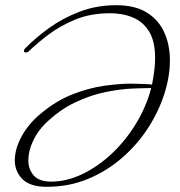

<svg xmlns="http://www.w3.org/2000/svg" viewBox="-20 -699 694 739"><path d="M160 20Q96 20 66.5 -9.5Q37 -39 37 -82Q37 -126 63.5 -174.5Q90 -223 136 -261Q197 -312 260.5 -336.5Q324 -361 382 -369Q440 -377 482 -377Q505 -377 523 -376Q541 -375 550 -375Q559 -375 565 -373Q566 -381 568 -389Q577 -439 577 -475Q577 -540 554 -577.5Q531 -615 492 -631.5Q453 -648 403 -648Q329 -648 270.5 -624Q212 -600 167 -566Q122 -532 90 -501Q86 -497 81 -497Q72 -497 72 -503Q72 -508 76 -512Q116 -553 168.5 -591Q221 -629 286.5 -654Q352 -679 427 -679Q500 -679 545.5 -650.5Q591 -622 612.5 -574Q634 -526 634 -466Q634 -405 612.5 -337.5Q591 -270 550 -206.5Q509 -143 450.5 -92Q392 -41 319 -10.5Q246 20 160 20ZM89 -82Q89 -48 109.5 -24Q130 0 177 0Q236 0 296 -28.5Q356 -57 409.5 -107Q463 -157 503 -222.5Q543 -288 562 -360Q560 -360 558 -360Q532 -360 487 -358Q442 -356 385.5 -344.5Q329 -333 269.5 -305Q210 -277 155 -224Q126 -196 107.5 -157Q89 -118 89 -82Z"/></svg>

Font: Lavishly Yours
Style: Regular
Weight: 400
Designer: Robert E. Leuschke
Foundry: Robert E. Leuschke
Version: Version 1.010; ttfautohint (v1.8.3)